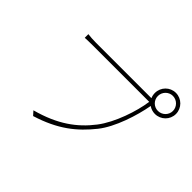

<svg xmlns="http://www.w3.org/2000/svg" viewBox="-173 -1069 1346 1346"><g transform="rotate(45 500.0 -396.5)"><path d="M807 -703C807 -744 840 -778 881 -778C922 -778 956 -744 956 -703C956 -662 922 -629 881 -629C840 -629 807 -662 807 -703ZM777 -703C777 -688 780 -673 786 -660H777C742 -660 276 -660 237 -660C204 -660 181 -662 156 -665V-629C181 -630 202 -631 236 -631C276 -631 738 -631 793 -631C779 -525 724 -360 649 -262C562 -149 450 -66 261 -15L288 15C476 -43 581 -129 673 -244C748 -338 801 -505 821 -618C838 -606 859 -599 881 -599C939 -599 986 -645 986 -703C986 -761 939 -808 881 -808C823 -808 777 -761 777 -703Z"/></g></svg>

Font: Harano Aji Gothic TW ExtraLight
Style: Regular
Weight: 250
Foundry: Masamichi Hosoda
Version: HaranoAjiGothicTW-ExtraLight version 20230610;ttx 4.39.4